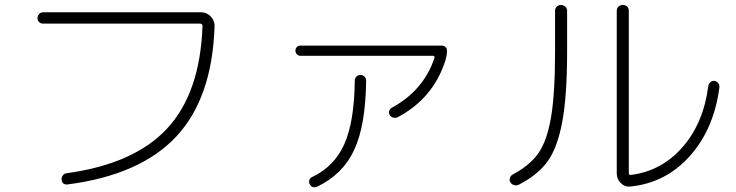

<svg xmlns="http://www.w3.org/2000/svg" viewBox="-20 -748 3040 793"><path d="M158.2 -650.4Q148.4 -650.4 141.6 -656.7Q134.8 -663.1 134.8 -672.9Q134.8 -682.6 141.6 -689.9Q148.4 -697.3 158.2 -697.3H809.6Q834 -697.3 850.6 -679.7Q867.2 -662.1 866.2 -638.7Q856.4 -342.8 708 -184.1Q559.6 -25.4 259.8 13.7Q237.3 16.6 234.4 -5.9Q233.4 -14.6 238.8 -22.5Q244.1 -30.3 252.9 -32.2Q534.2 -70.3 670.4 -217.3Q806.6 -364.3 816.4 -640.6Q816.4 -649.4 807.6 -650.4Z M1220.7 -517.6Q1211.9 -517.6 1206.1 -523.9Q1200.2 -530.3 1200.2 -539.1Q1200.2 -547.9 1206.1 -553.7Q1211.9 -559.6 1220.7 -559.6H1804.7Q1813.5 -559.6 1819.8 -553.7Q1826.2 -547.9 1826.2 -539.1Q1826.2 -520.5 1819.3 -497.1Q1768.6 -340.8 1622.1 -263.7Q1614.3 -259.8 1604.5 -262.2Q1594.7 -264.6 1589.8 -272.9Q1585 -281.2 1587.4 -289.6Q1589.8 -297.9 1597.7 -302.7Q1729.5 -374 1774.4 -508.8Q1776.4 -517.6 1767.6 -517.6ZM1445.3 -415Q1445.3 -424.8 1452.1 -431.6Q1459 -438.5 1468.8 -438.5Q1478.5 -438.5 1485.4 -431.6Q1492.2 -424.8 1492.2 -415Q1490.2 -231.4 1443.4 -129.9Q1396.5 -28.3 1291 22.5Q1269.5 32.2 1258.8 11.7Q1254.9 3.9 1257.8 -4.4Q1260.7 -12.7 1268.6 -16.6Q1360.4 -59.6 1401.9 -152.3Q1443.4 -245.1 1445.3 -415Z M2583 22.5Q2559.6 24.4 2543.5 7.8Q2527.3 -8.8 2527.3 -33.2V-703.1Q2527.3 -713.9 2534.2 -720.7Q2541 -727.5 2552.2 -727.5Q2563.5 -727.5 2570.3 -720.7Q2577.1 -713.9 2577.1 -703.1V-33.2Q2577.1 -30.3 2579.6 -27.3Q2582 -24.4 2585 -25.4Q2711.9 -41 2798.8 -140.1Q2885.7 -239.3 2905.3 -392.6Q2907.2 -402.3 2914.1 -408.7Q2920.9 -415 2930.7 -414.1Q2940.4 -412.1 2946.3 -404.8Q2952.1 -397.5 2951.2 -386.7Q2928.7 -214.8 2829.1 -103.5Q2729.5 7.8 2583 22.5ZM2123 14.6Q2114.3 19.5 2103.5 16.6Q2092.8 13.7 2087.9 4.9Q2083 -2.9 2085.9 -12.7Q2088.9 -22.5 2097.7 -27.3Q2168 -64.5 2203.6 -115.2Q2239.3 -166 2255.9 -263.7Q2272.5 -361.3 2272.5 -535.2V-703.1Q2272.5 -713.9 2279.8 -720.7Q2287.1 -727.5 2296.9 -727.5Q2306.6 -727.5 2314.5 -720.7Q2322.3 -713.9 2322.3 -703.1V-535.2Q2322.3 -351.6 2302.2 -244.6Q2282.2 -137.7 2241.7 -81.5Q2201.2 -25.4 2123 14.6Z"/></svg>

Font: Rounded-X Mgen+ 1m light
Style: Regular
Weight: 200
Designer: [Source Han Sans]
Ryoko NISHIZUKA  (kana & ideographs); Paul D. Hunt (Latin, Greek & Cyrillic); Wenlong ZHANG  (bopomofo
Version: Version 1.059.20150602